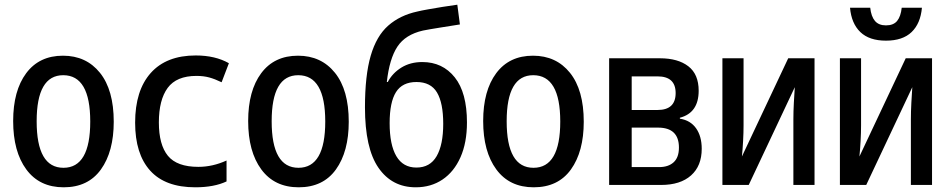

<svg xmlns="http://www.w3.org/2000/svg" viewBox="-20 -787 4040 817"><path d="M251 10Q148 10 92 -66Q36 -142 36 -272Q36 -401 91.5 -475.5Q147 -550 248 -550Q347 -550 405.5 -477Q464 -404 464 -269Q464 -142 409.5 -66Q355 10 251 10ZM250 -73Q364 -73 364 -270Q364 -467 249 -467Q136 -467 136 -271Q136 -73 250 -73Z M811 10Q683 10 619 -61Q555 -132 555 -265Q555 -402 621.5 -476.5Q688 -551 813 -551Q896 -551 954 -518L923 -437Q894 -451 870 -457.5Q846 -464 816 -464Q731 -464 693.5 -413Q656 -362 656 -266Q656 -171 694.5 -124Q733 -77 824 -77Q885 -77 944 -104V-15Q891 10 811 10Z M1251 10Q1148 10 1092 -66Q1036 -142 1036 -272Q1036 -401 1091.5 -475.5Q1147 -550 1248 -550Q1347 -550 1405.5 -477Q1464 -404 1464 -269Q1464 -142 1409.5 -66Q1355 10 1251 10ZM1250 -73Q1364 -73 1364 -270Q1364 -467 1249 -467Q1136 -467 1136 -271Q1136 -73 1250 -73Z M1749 10Q1648 10 1590.5 -73Q1533 -156 1533 -330Q1533 -466 1557.5 -550Q1582 -634 1632 -678Q1682 -722 1756 -738Q1772 -742 1800.5 -747Q1829 -752 1862 -757.5Q1895 -763 1926 -767L1937 -683Q1893 -676 1849 -669Q1805 -662 1780 -657Q1705 -640 1671 -588.5Q1637 -537 1626 -438H1630Q1650 -476 1688 -499.5Q1726 -523 1777 -523Q1863 -523 1915 -458Q1967 -393 1967 -266Q1967 -180 1939.5 -118Q1912 -56 1863 -23Q1814 10 1749 10ZM1752 -74Q1810 -74 1838 -122.5Q1866 -171 1866 -260Q1866 -349 1839.5 -393.5Q1813 -438 1752 -438Q1692 -438 1665 -395Q1638 -352 1638 -263Q1638 -171 1666.5 -122.5Q1695 -74 1752 -74Z M2251 10Q2148 10 2092 -66Q2036 -142 2036 -272Q2036 -401 2091.5 -475.5Q2147 -550 2248 -550Q2347 -550 2405.5 -477Q2464 -404 2464 -269Q2464 -142 2409.5 -66Q2355 10 2251 10ZM2250 -73Q2364 -73 2364 -270Q2364 -467 2249 -467Q2136 -467 2136 -271Q2136 -73 2250 -73Z M2572 0V-539H2788Q2865 -539 2909 -505Q2953 -471 2953 -401Q2953 -307 2873 -286V-282Q2918 -275 2942 -241Q2966 -207 2966 -154Q2966 -81 2920.5 -40.5Q2875 0 2793 0ZM2668 -319H2778Q2855 -319 2855 -391Q2855 -462 2778 -462H2668ZM2668 -76H2785Q2824 -76 2846.5 -96.5Q2869 -117 2869 -159Q2869 -244 2780 -244H2668Z M3054 0V-539H3144V-254Q3144 -223 3142 -186.5Q3140 -150 3137 -121L3334 -539H3446V0H3356V-279Q3356 -313 3358 -350Q3360 -387 3362 -416L3166 0Z M3554 0V-539H3644V-254Q3644 -223 3642 -186.5Q3640 -150 3637 -121L3834 -539H3946V0H3856V-279Q3856 -313 3858 -350Q3860 -387 3862 -416L3666 0ZM3750 -614Q3679 -614 3641 -650.5Q3603 -687 3597 -754H3683Q3687 -717 3703 -698Q3719 -679 3750 -679Q3782 -679 3797.5 -698Q3813 -717 3817 -754H3903Q3897 -687 3859 -650.5Q3821 -614 3750 -614Z"/></svg>

Font: Noto Sans Mono ExtraCondensed Medium
Style: Regular
Weight: 500
Width: 2
Designer: Monotype Design Team
Foundry: Monotype Imaging Inc.
Version: Version 2.014